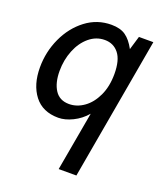

<svg xmlns="http://www.w3.org/2000/svg" viewBox="-137 -592 795 927"><g transform="rotate(20 260.5 -129.0)"><path d="M328 -62Q299 -28 260 -9Q221 10 187 10Q106 10 63.5 -45Q21 -100 21 -189Q21 -269 54 -340.5Q87 -412 145 -456Q203 -500 276 -500Q322 -500 349.5 -480.5Q377 -461 399 -420L420 -490H494L365 242H274ZM370 -281Q370 -352 343 -386Q316 -420 271 -420Q227 -420 191.5 -390.5Q156 -361 136 -311.5Q116 -262 116 -205Q116 -144 140 -107Q164 -70 213 -70Q253 -70 289 -95.5Q325 -121 347.5 -169Q370 -217 370 -281Z"/></g></svg>

Font: Cabin
Style: Italic
Weight: 400
Italic angle: -7°
Designer: Pablo Impallari
Foundry: Pablo Impallari. http://www.impallari.com Igino Marini. http://www.ikern.com
Version: Version 2.200